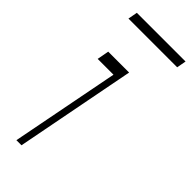

<svg xmlns="http://www.w3.org/2000/svg" viewBox="-246 -789 825 825"><g transform="rotate(45 167.0 -376.5)"><path d="M59 0 155 -494H59L69 -548H196L90 0ZM30 -710 38 -753H334L326 -710Z"/></g></svg>

Font: Savate ExtraLight
Style: Italic
Weight: 200
Italic angle: -11°
Designer: Max Esnée
Foundry: Plomb Type
Version: Version 2.000